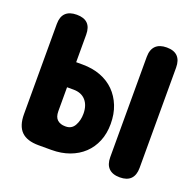

<svg xmlns="http://www.w3.org/2000/svg" viewBox="-105 -671 810 792"><g transform="rotate(20 300.0 -275.0)"><path d="M167 -375H195Q239 -375 274.5 -361.5Q310 -348 335 -323Q360 -298 374 -263Q388 -228 388 -184Q388 -142 374 -108Q360 -74 334.5 -50Q309 -26 273.5 -13Q238 0 195 0H138Q87 0 62.5 -24.5Q38 -49 38 -100V-496Q38 -528 54.5 -544Q71 -560 103 -560Q135 -560 151 -544Q167 -528 167 -496ZM167 -160Q167 -134 180 -122.5Q193 -111 214 -111H217Q243 -111 255.5 -133.5Q268 -156 268 -185Q268 -222 249 -243.5Q230 -265 195 -265H167ZM562 -55Q562 -23 546 -6.5Q530 10 498 10Q466 10 449.5 -6.5Q433 -23 433 -55V-495Q433 -527 449.5 -543.5Q466 -560 498 -560Q530 -560 546 -543.5Q562 -527 562 -495Z"/></g></svg>

Font: Maple Mono NL ExtraBold
Style: Regular
Weight: 800
Monospace: yes
Designer: subframe7536
Version: Version 7.000